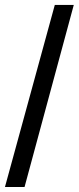

<svg xmlns="http://www.w3.org/2000/svg" viewBox="-20 -745 318 775"><path d="M79.1 9.8H0L201.2 -725.1H277.8Z"/></svg>

Font: Libra Sans Modern
Style: Regular
Weight: 400
Foundry: Stefan Peev, Context Ltd
Version: Version 1.000